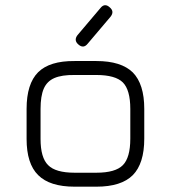

<svg xmlns="http://www.w3.org/2000/svg" viewBox="-20 -702 642 722"><path d="M275 -534.5C275 -534.5 275 -534.5 275 -534.5C262.5 -545 261.5 -557 271.5 -570C271.5 -570 271.5 -570 271.5 -570C271.5 -570 357.5 -671.5 357.5 -671.5C368 -685 380 -686 392.5 -674.5C392.5 -674.5 392.5 -674.5 392.5 -674.5C405 -664 406 -652.5 396 -639.5C396 -639.5 396 -639.5 396 -639.5C396 -639.5 310 -538 310 -538C299.5 -524.5 287.5 -523.5 275 -534.5ZM342.5 0C342.5 0 260.5 0 260.5 0C198 0 152.5 -14.5 123.5 -43.5C94.5 -72 80 -117.5 80 -179.5C80 -179.5 80 -179.5 80 -179.5C80 -179.5 80 -292.5 80 -292.5C80 -355.5 94.5 -401.5 123.5 -430.5C152.5 -459 198 -473 260.5 -472.5C260.5 -472.5 260.5 -472.5 260.5 -472.5C260.5 -472.5 342.5 -472.5 342.5 -472.5C405 -472.5 450.5 -458 479.5 -429.5C508 -400.5 522.5 -355 522.5 -292.5C522.5 -292.5 522.5 -292.5 522.5 -292.5C522.5 -292.5 522.5 -180.5 522.5 -180.5C522.5 -118 508 -72.5 479.5 -43.5C450.5 -14.5 405 0 342.5 0C342.5 0 342.5 0 342.5 0ZM132.5 -292.5C132.5 -292.5 132.5 -179.5 132.5 -179.5C132.5 -132.5 142 -99.5 161 -81C179.5 -62 213 -52.5 260.5 -52.5C260.5 -52.5 260.5 -52.5 260.5 -52.5C260.5 -52.5 342.5 -52.5 342.5 -52.5C390 -52.5 423.5 -62 442 -81C460.5 -99.5 470 -133 470 -180.5C470 -180.5 470 -180.5 470 -180.5C470 -180.5 470 -292.5 470 -292.5C470 -340 460.5 -373.5 442 -392C423.5 -410.5 390 -420 342.5 -420C342.5 -420 342.5 -420 342.5 -420C342.5 -420 260.5 -420 260.5 -420C228.5 -420.5 203 -416.5 184.5 -408.5C166 -400.5 152.5 -387 144.5 -368.5C136.5 -350 132.5 -324.5 132.5 -292.5C132.5 -292.5 132.5 -292.5 132.5 -292.5Z"/></svg>

Font: Jura-Fortis-Regular
Style: Regular
Weight: 500
Designer: Daniel Johnson, Alexei Vanyashin, Mirko Velimirovic
Foundry: Daniel Johnson
Version: ""